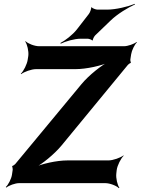

<svg xmlns="http://www.w3.org/2000/svg" viewBox="-20 -951 731 997"><path d="M300 -196 644 -614C646 -617 656 -624 658 -624L660 -628C658 -628 656 -639 657 -643L661 -669C664 -689 679 -720 691 -731L689 -733C677 -723 644 -711 624 -711H183C159 -711 124 -725 113 -737L111 -735C121 -722 130 -685 127 -661L124 -642C121 -618 102 -581 88 -568L90 -566C105 -578 143 -592 167 -592H372C429 -592 508 -610 549 -629L548 -633C508 -613 441 -560 403 -514L59 -99C57 -96 46 -89 44 -89L43 -85C45 -85 46 -73 46 -70L42 -43C39 -23 23 9 10 20L13 23C26 12 59 0 79 0H527C551 0 586 14 597 26L600 24C590 11 581 -26 584 -50L586 -68C589 -92 608 -129 622 -142L621 -144C606 -132 567 -118 543 -118H330C274 -118 195 -100 155 -81L156 -77C197 -97 262 -150 300 -196ZM441 -878 379 -798C357 -770 318 -740 294 -728L295 -724C319 -736 366 -750 400 -750H435C441 -750 457 -745 458 -741L462 -742C461 -747 469 -762 474 -767L554 -844C590 -879 647 -913 681 -928L680 -931C646 -917 582 -901 536 -901H486C478 -901 459 -908 456 -913L453 -912C455 -906 447 -885 441 -878Z"/></svg>

Font: Asimov
Style: EdgeIt
Weight: 500
Designer: Google
Version: Version 2.000980: 2014